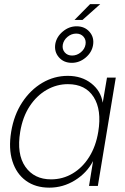

<svg xmlns="http://www.w3.org/2000/svg" viewBox="-20 -885 593 914"><path d="M214.8 8.3Q148.9 8.3 103.5 -24.7Q58.1 -57.6 39.1 -117.7Q20 -177.7 33.2 -257.8Q46.4 -337.9 85.7 -397.7Q125 -457.5 181.4 -490.7Q237.8 -523.9 302.7 -523.9Q368.7 -523.9 414.3 -488.3Q460 -452.6 468.8 -397H469.2L489.3 -515.6H531.2L445.8 0H403.8L422.9 -117.2H422.4Q393.1 -61.5 336.7 -26.6Q280.3 8.3 214.8 8.3ZM223.1 -31.2Q278.8 -31.2 325.7 -59.1Q372.6 -86.9 404.5 -137.7Q436.5 -188.5 447.8 -257.8Q464.8 -361.8 425.8 -423.1Q386.7 -484.4 303.2 -484.4Q250 -484.4 202.4 -457.3Q154.8 -430.2 121.3 -379.4Q87.9 -328.6 76.2 -257.8Q58.6 -151.4 100.6 -91.3Q142.6 -31.2 223.1 -31.2ZM321.8 -585.9Q283.2 -585.9 260.3 -612.3Q237.3 -638.7 243.2 -675.8Q249.5 -710.4 279.1 -735.1Q308.6 -759.8 344.7 -759.8Q383.3 -759.8 406.2 -733.4Q429.2 -707 422.9 -669.9Q417 -635.3 387.5 -610.6Q357.9 -585.9 321.8 -585.9ZM323.2 -620.6Q346.2 -620.6 365 -636.2Q383.8 -651.9 387.2 -673.8Q390.6 -695.3 377.7 -710.2Q364.7 -725.1 342.8 -725.1Q319.8 -725.1 301.3 -709.5Q282.7 -693.8 278.8 -671.9Q275.4 -650.4 288.3 -635.5Q301.3 -620.6 323.2 -620.6ZM334.5 -790 408.7 -865.2H457L372.6 -790Z"/></svg>

Font: Inter Display ExtraLight
Style: Italic
Weight: 200
Italic angle: -9.39999°
Designer: Rasmus Andersson
Foundry: rsms
Version: Version 4.000;git-a52131595